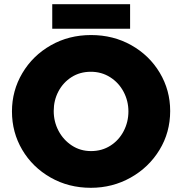

<svg xmlns="http://www.w3.org/2000/svg" viewBox="-20 -881 868 915"><path d="M791 -352Q791 -451 741.5 -534Q692 -617 606 -665.5Q520 -714 414 -714Q308 -714 222 -665Q136 -616 86.5 -532.5Q37 -449 37 -350Q37 -250 86 -167Q135 -84 221 -35Q307 14 413 14Q516 14 602.5 -34.5Q689 -83 740 -166.5Q791 -250 791 -352ZM592 -350Q592 -300 569.5 -256.5Q547 -213 506.5 -187Q466 -161 414 -161Q363 -161 322.5 -187.5Q282 -214 259 -257.5Q236 -301 236 -352Q236 -403 258.5 -445.5Q281 -488 321 -513.5Q361 -539 413 -539Q464 -539 505 -513Q546 -487 569 -443.5Q592 -400 592 -350ZM600 -861H229V-744H600Z"/></svg>

Font: Geom Black
Style: Bold
Weight: 900
Version: Version 1.102